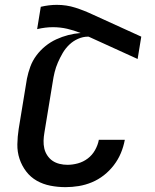

<svg xmlns="http://www.w3.org/2000/svg" viewBox="-20 -763 640 791"><path d="M250 8Q218 8 187.5 2Q157 -4 131.5 -18.5Q106 -33 88 -56.5Q70 -80 60.5 -108.5Q51 -137 51.5 -168.5Q52 -200 57 -232L91 -439Q96 -464 105 -488.5Q114 -513 130 -534.5Q146 -556 167 -573Q188 -590 212 -601Q236 -612 261 -618.5Q286 -625 312 -627Q285 -638 256.5 -644.5Q228 -651 198 -651Q182 -651 166 -649Q150 -647 133 -643L148 -735Q165 -739 181.5 -741Q198 -743 214 -743Q254 -743 290 -731.5Q326 -720 360 -704L562 -612L547 -520L345 -612H342Q322 -612 301.5 -603Q281 -594 265 -578.5Q249 -563 238 -544Q227 -525 218.5 -505.5Q210 -486 205 -465.5Q200 -445 197 -424L163 -217Q160 -200 159.5 -183.5Q159 -167 162.5 -151.5Q166 -136 175 -122.5Q184 -109 196.5 -100.5Q209 -92 225 -88Q241 -84 258 -84Q279 -84 301 -90Q323 -96 341.5 -110Q360 -124 371.5 -144.5Q383 -165 387 -186V-187H494V-186Q489 -159 478 -132.5Q467 -106 449 -82.5Q431 -59 408 -41Q385 -23 358.5 -12Q332 -1 304.5 3.5Q277 8 250 8Z"/></svg>

Font: Iosevka SmBd Ex Obl
Style: Regular
Weight: 600
Width: 7
Italic angle: -9°
Monospace: yes
Designer: Belleve Invis
Foundry: Belleve Invis
Version: Version 32.5.0; ttfautohint (v1.8.4)